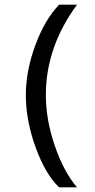

<svg xmlns="http://www.w3.org/2000/svg" viewBox="-20 -665 408 825"><path d="M234 -645H311Q177 -463 177 -256Q177 -152 215 -40Q253 72 311 140H234Q175 84 133 -32Q91 -148 91 -256Q91 -360 131.5 -470Q172 -580 234 -645Z"/></svg>

Font: TajawalTap Med
Style: Regular
Weight: 500
Designer: Boutros Fonts
Foundry: Created by Boutros International 2017
Version: Version 2.700